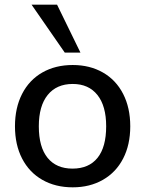

<svg xmlns="http://www.w3.org/2000/svg" viewBox="-20 -794 621 821"><path d="M44 -254Q44 -333 74.5 -392.5Q105 -452 161 -484Q217 -516 291 -516Q364 -516 420 -484Q476 -452 506.5 -392.5Q537 -333 537 -254Q537 -175 506.5 -116Q476 -57 420 -25Q364 7 291 7Q217 7 161 -25Q105 -57 74.5 -116Q44 -175 44 -254ZM434 -254Q434 -341 396.5 -388Q359 -435 291 -435Q222 -435 184 -388Q146 -341 146 -254Q146 -165 183.5 -119Q221 -73 290 -73Q360 -73 397 -119Q434 -165 434 -254ZM257 -569 115 -774H224L324 -569Z"/></svg>

Font: Muli SemiBold
Style: Regular
Weight: 600
Designer: Vernon Adams
Foundry: Vernon Adams
Version: Version 2.000